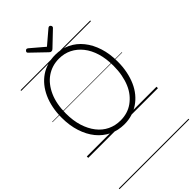

<svg xmlns="http://www.w3.org/2000/svg" viewBox="-463 -1329 1901 1901"><g transform="rotate(-45 488.0 -378.5)"><path d="M490 19Q402 19 329.5 -16Q257 -51 205 -115Q153 -179 124 -268.5Q95 -358 95 -468Q95 -540 108 -604.5Q121 -669 145.5 -723Q170 -777 204.5 -819.5Q239 -862 283 -892Q327 -922 379 -937.5Q431 -953 490 -953Q577 -953 648.5 -918.5Q720 -884 772 -819.5Q824 -755 852.5 -666Q881 -577 881 -468Q881 -395 868 -330.5Q855 -266 831 -211.5Q807 -157 772 -114.5Q737 -72 693.5 -42.5Q650 -13 599 3Q548 19 490 19ZM490 -35Q538 -35 581.5 -48Q625 -61 662 -87.5Q699 -114 729 -151Q759 -188 779.5 -236.5Q800 -285 811 -343Q822 -401 822 -468Q822 -568 798 -647.5Q774 -727 729 -783.5Q684 -840 623.5 -870Q563 -900 490 -900Q440 -900 396.5 -886.5Q353 -873 315.5 -847Q278 -821 248.5 -783.5Q219 -746 197.5 -698Q176 -650 165 -592Q154 -534 154 -468Q154 -367 179 -287.5Q204 -208 248.5 -151Q293 -94 354.5 -64.5Q416 -35 490 -35ZM647 -1195Q655 -1195 662 -1187.5Q669 -1180 669 -1171Q669 -1168 668 -1165Q667 -1162 664 -1158L514 -1015Q508 -1010 503 -1006.5Q498 -1003 489 -1003Q480 -1003 474.5 -1006.5Q469 -1010 464 -1015L314 -1159Q310 -1163 309 -1166Q308 -1169 308 -1171Q308 -1180 316 -1187.5Q324 -1195 331 -1195Q336 -1195 339.5 -1192.5Q343 -1190 348 -1187L489 -1067L630 -1187Q634 -1190 638 -1192.5Q642 -1195 647 -1195ZM0 428H976V438H0ZM0 -20H976V0H0ZM0 -505H976V-500H0ZM0 -948H976V-938H0Z"/></g></svg>

Font: Playwrite US Modern Guides
Style: Regular
Weight: 400
Designer: Veronika Burian, José Scaglione
Foundry: TypeTogether
Version: Version 1.003